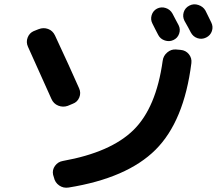

<svg xmlns="http://www.w3.org/2000/svg" viewBox="-20 -842 1040 895"><path d="M822.3 -609.4Q845.7 -607.4 860.4 -589.4Q875 -571.3 872.1 -547.9Q837.9 -276.4 705.1 -144Q572.3 -11.7 299.8 32.2Q275.4 36.1 255.9 22.5Q236.3 8.8 231.4 -14.6L227.5 -27.3Q222.7 -49.8 236.3 -68.8Q250 -87.9 273.4 -91.8Q496.1 -131.8 602.1 -235.8Q708 -339.8 738.3 -558.6Q741.2 -582 759.8 -597.7Q778.3 -613.3 800.8 -611.3ZM711.9 -801.8Q731.4 -811.5 752.4 -804.7Q773.4 -797.9 784.2 -778.3Q789.1 -769.5 797.9 -752Q806.6 -734.4 812.5 -724.6Q822.3 -705.1 814.9 -684.6Q807.6 -664.1 788.1 -655.3Q769.5 -646.5 748.5 -653.3Q727.5 -660.2 717.8 -678.7Q712.9 -687.5 704.1 -705.1Q695.3 -722.7 690.4 -732.4Q680.7 -751 687 -771.5Q693.4 -792 711.9 -801.8ZM937.5 -793Q942.4 -783.2 951.7 -764.2Q960.9 -745.1 964.8 -737.3Q974.6 -717.8 967.8 -697.3Q960.9 -676.8 940.9 -667Q920.9 -657.2 900.4 -664.1Q879.9 -670.9 869.1 -691.4Q860.4 -709 839.8 -745.1Q830.1 -764.6 836.4 -785.2Q842.8 -805.7 862.8 -815.9Q882.8 -826.2 904.8 -818.8Q926.8 -811.5 937.5 -793ZM219.7 -380.9Q177.7 -475.6 110.4 -624Q100.6 -645.5 108.9 -667Q117.2 -688.5 137.7 -697.3L160.2 -706.1Q182.6 -714.8 204.1 -707Q225.6 -699.2 236.3 -676.8Q305.7 -528.3 348.6 -430.7Q358.4 -409.2 349.6 -387.7Q340.8 -366.2 319.3 -358.4L295.9 -348.6Q273.4 -340.8 251.5 -349.6Q229.5 -358.4 219.7 -380.9Z"/></svg>

Font: Rounded Mgen+ 1mn bold
Style: Bold
Weight: 700
Designer: [Source Han Sans]
Ryoko NISHIZUKA  (kana & ideographs); Paul D. Hunt (Latin, Greek & Cyrillic); Wenlong ZHANG  (bopomofo
Version: Version 1.059.20150602